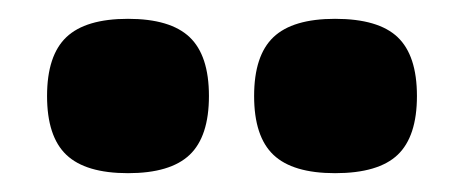

<svg xmlns="http://www.w3.org/2000/svg" viewBox="-20 -762 493 204"><path d="M50.5 -722.5Q71 -742 116 -742Q161 -742 181.5 -722.5Q202 -703 202 -660Q202 -617 181.5 -597.5Q161 -578 116 -578Q71 -578 50.5 -597.5Q30 -617 30 -660Q30 -703 50.5 -722.5ZM336 -742Q382 -742 402.5 -722.5Q423 -703 423 -660Q423 -617 402.5 -597.5Q382 -578 336 -578Q291 -578 270.5 -597.5Q250 -617 250 -660Q250 -703 270.5 -722.5Q291 -742 336 -742Z"/></svg>

Font: Fivo Sans Modern
Style: Regular
Weight: 700
Designer: Alexander Slobzheninov
Foundry: Alexander Slobzheninov
Version: 1.0